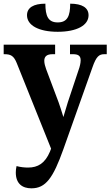

<svg xmlns="http://www.w3.org/2000/svg" viewBox="-20 -779 601 1045"><path d="M294 -606C398 -606 462 -641 462 -696C462 -737 427 -759 362 -759C362 -692 347 -657 294 -657C242 -657 227 -692 227 -759C162 -759 127 -737 127 -696C127 -641 191 -606 294 -606ZM151 246C229 246 269 190 325 33L483 -412C504 -473 520 -484 548 -484H561V-536H361V-484H377C405 -484 419 -476 419 -451C419 -436 414 -415 408 -399L349 -222C342 -199 336 -180 325 -142C313 -180 307 -200 299 -222L231 -403C226 -417 221 -434 221 -448C221 -471 234 -484 266 -484H280V-536H0V-484H4C39 -484 55 -475 71 -436L258 30L252 46C225 110 186 133 133 133C114 133 93 131 70 125C67 138 66 150 66 160C66 221 102 246 151 246Z"/></svg>

Font: Noto Serif SemiCondensed
Style: Bold
Weight: 700
Width: 4
Designer: Monotype Design Team
Foundry: Monotype Imaging Inc.
Version: Version 2.015